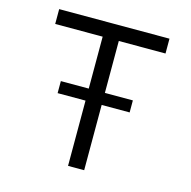

<svg xmlns="http://www.w3.org/2000/svg" viewBox="-110 -868 971 977"><g transform="rotate(15 375.5 -379.5)"><path d="M418 0V-343.8H565.4V-407.2H418V-680.7H664.1V-758.8H83V-680.7H333V-407.2H186V-343.8H333V0Z"/></g></svg>

Font: Duru Sans
Style: Regular
Weight: 400
Designer: Onur Yazıcıgil
Foundry: Onur Yazıcıgil
Version: Version 1.002